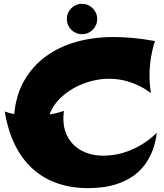

<svg xmlns="http://www.w3.org/2000/svg" viewBox="-20 -933 854 1000"><path d="M796.9 -241.2Q789.1 -180.2 769 -135.3Q749 -90.3 720.7 -58.3Q692.4 -26.4 657.7 -5.9Q623 14.6 585.9 26.4Q548.8 38.1 511.5 42.5Q474.1 46.9 439.9 46.9Q352.5 46.9 279.8 22Q207 -2.9 151.4 -52.7Q95.7 -102.5 58.3 -177.5Q21 -252.4 4.9 -352.1Q16.1 -348.1 28.8 -344.7Q41.5 -341.3 54.2 -338.9Q63 -438 106 -512.9Q148.9 -587.9 217.5 -638.4Q286.1 -689 376.2 -714.6Q466.3 -740.2 569.8 -740.2Q617.2 -740.2 671.1 -735.4Q725.1 -730.5 787.1 -719.2Q772.9 -674.8 765.9 -630.1Q758.8 -585.4 758.8 -541Q758.8 -494.1 766.1 -448.2Q737.3 -469.7 708.5 -484.1Q679.7 -498.5 652.1 -507.1Q624.5 -515.6 598.1 -519.3Q571.8 -522.9 547.9 -522.9Q502.9 -522.9 455.1 -510.5Q407.2 -498 364.5 -474.1Q321.8 -450.2 288.1 -415.8Q254.4 -381.3 237.8 -336.9Q257.8 -339.8 276.4 -344.5Q294.9 -349.1 313 -355Q310.1 -333.5 310.1 -314.9Q310.1 -269 326.2 -233.2Q342.3 -197.3 370.1 -172.6Q397.9 -147.9 436 -135Q474.1 -122.1 518.1 -122.1Q543 -122.1 575 -126.7Q606.9 -131.3 643.1 -144.3Q679.2 -157.2 718.3 -180.4Q757.3 -203.6 796.9 -241.2ZM486.3 -834Q486.3 -817.4 480 -803Q473.6 -788.6 462.9 -777.8Q452.1 -767.1 437.7 -761Q423.3 -754.9 407.2 -754.9Q390.6 -754.9 376.2 -761Q361.8 -767.1 351.1 -777.8Q340.3 -788.6 334.2 -803Q328.1 -817.4 328.1 -834Q328.1 -850.6 334.2 -865Q340.3 -879.4 351.1 -890.1Q361.8 -900.9 376.2 -907Q390.6 -913.1 407.2 -913.1Q423.3 -913.1 437.7 -907Q452.1 -900.9 462.9 -890.1Q473.6 -879.4 480 -865Q486.3 -850.6 486.3 -834Z"/></svg>

Font: Shojumaru
Style: Regular
Weight: 400
Version: Version 1.001